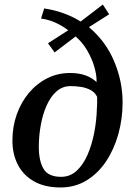

<svg xmlns="http://www.w3.org/2000/svg" viewBox="-20 -804 603 838"><path d="M244.1 14.2Q175.3 14.2 128.4 -12.5Q81.5 -39.1 57.9 -85.2Q34.2 -131.3 34.2 -190.4Q34.2 -251 53.2 -304.7Q72.3 -358.4 106.4 -398.9Q140.6 -439.5 186.3 -462.4Q231.9 -485.4 284.7 -485.4Q324.7 -485.4 353 -475.1Q381.3 -464.8 401.4 -445.8Q401.4 -448.2 401.4 -450.9Q401.4 -453.6 401.4 -456.1Q400.9 -481 390.9 -514.9Q380.9 -548.8 360.8 -583.5Q340.8 -618.2 310.1 -645L218.3 -575.2L189.5 -615.2L277.8 -671.9Q252.9 -690.9 223.1 -704.6Q193.4 -718.3 159.2 -723.1L172.9 -767.1Q218.8 -760.3 258.8 -745.6Q298.8 -731 332 -710L428.7 -784.2L456.5 -741.7L368.2 -685.5Q441.4 -624 478.3 -536.4Q515.1 -448.7 515.1 -356.9Q515.1 -285.6 496.6 -219Q478 -152.3 443.1 -99.9Q408.2 -47.4 357.9 -16.6Q307.6 14.2 244.1 14.2ZM246.6 -32.2Q285.6 -32.2 314.2 -58.3Q342.8 -84.5 361.8 -127.9Q380.9 -171.4 391.1 -224.1Q401.4 -276.9 402.8 -329.1Q403.8 -340.8 404.1 -354.5Q404.3 -368.2 403.8 -381.8Q393.6 -401.9 374.5 -411.6Q355.5 -421.4 332.5 -424.8Q309.6 -428.2 288.6 -428.2Q252.9 -428.2 226.8 -405.3Q200.7 -382.3 183.6 -343.8Q166.5 -305.2 158 -258.1Q149.4 -210.9 149.4 -163.6Q149.4 -101.6 170.2 -66.9Q190.9 -32.2 246.6 -32.2Z"/></svg>

Font: Gelasio Medium
Style: Italic
Weight: 500
Italic angle: -8.5°
Designer: Eben Sorkin
Foundry: Eben Sorkin
Version: Version 1.008